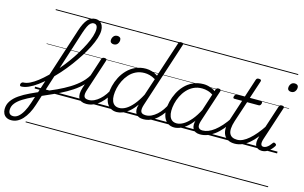

<svg xmlns="http://www.w3.org/2000/svg" viewBox="-397 -1289 3287 2079"><g transform="rotate(15 1246.5 -250.0)"><path d="M-157 398Q-169 398 -174.5 391Q-180 384 -178 374.5Q-176 365 -168.5 357.5Q-161 350 -148 350Q-118 350 -90.5 327.5Q-63 305 -38.5 261.5Q-14 218 5 158L292 -728Q321 -818 357.5 -858Q394 -898 444 -898Q473 -898 493 -884.5Q513 -871 524 -847.5Q535 -824 535 -792Q535 -754 519.5 -705Q504 -656 475.5 -599Q447 -542 408.5 -482Q370 -422 325 -361.5Q280 -301 230.5 -245.5Q181 -190 130 -142.5Q79 -95 29.5 -59Q-20 -23 -65 -3Q-110 17 -147 17Q-158 17 -161 9.5Q-164 2 -162 -7Q-160 -16 -152.5 -23.5Q-145 -31 -134 -31Q-102 -31 -62.5 -50Q-23 -69 21 -103Q65 -137 110.5 -181.5Q156 -226 201 -279Q246 -332 287.5 -388.5Q329 -445 363.5 -501.5Q398 -558 424.5 -611Q451 -664 465.5 -710.5Q480 -757 480 -792Q480 -809 475.5 -821.5Q471 -834 461.5 -840.5Q452 -847 437 -847Q419 -847 403 -834Q387 -821 373 -792.5Q359 -764 343 -716L60 167Q43 221 19.5 264Q-4 307 -31.5 337Q-59 367 -90.5 382.5Q-122 398 -157 398ZM0 369H404V379H0ZM0 -20H404V0H0ZM0 -505H404V-500H0ZM0 -889H404V-879H0Z M-157 398Q-189 398 -211.5 385Q-234 372 -245 349.5Q-256 327 -256 300Q-256 248 -227.5 206.5Q-199 165 -149.5 131Q-100 97 -36.5 67Q27 37 97.5 7.5Q168 -22 238.5 -54.5Q309 -87 372.5 -126Q436 -165 486.5 -214Q537 -263 566 -326Q571 -336 579.5 -334Q588 -332 593.5 -323.5Q599 -315 594 -305Q568 -242 520 -191.5Q472 -141 410.5 -100.5Q349 -60 280.5 -26.5Q212 7 143 36.5Q74 66 12.5 94.5Q-49 123 -97.5 153Q-146 183 -173.5 217.5Q-201 252 -201 294Q-201 310 -195.5 323Q-190 336 -178 343Q-166 350 -148 350Q-136 350 -131 357.5Q-126 365 -127.5 374.5Q-129 384 -136.5 391Q-144 398 -157 398ZM404 369V379ZM404 -20V0ZM404 -505V-500ZM404 -889V-879Z M582 17Q550 17 528.5 7Q507 -3 496.5 -23.5Q486 -44 486.5 -73Q487 -102 499 -140L614 -494Q619 -506 625.5 -510.5Q632 -515 645 -515Q661 -515 667.5 -509Q674 -503 670 -491L553 -134Q535 -81 544.5 -56Q554 -31 597 -31Q607 -31 611 -23.5Q615 -16 613.5 -7Q612 2 604 9.5Q596 17 582 17ZM702 -683Q685 -683 673.5 -692Q662 -701 662 -719Q662 -743 677 -762.5Q692 -782 720 -782Q737 -782 748.5 -773Q760 -764 760 -745Q760 -722 745.5 -702.5Q731 -683 702 -683ZM404 369H729V379H404ZM404 -20H729V0H404ZM404 -505H729V-500H404ZM404 -889H729V-879H404Z M583 17Q572 17 567.5 9.5Q563 2 564.5 -7Q566 -16 574.5 -23.5Q583 -31 598 -31Q628 -31 658.5 -45.5Q689 -60 717.5 -85.5Q746 -111 770 -145Q794 -179 811 -217Q816 -228 824.5 -228Q833 -228 840 -220.5Q847 -213 843 -203Q824 -157 796.5 -117Q769 -77 735.5 -47Q702 -17 663.5 0Q625 17 583 17ZM729 369V379ZM729 -20V0ZM729 -505V-500ZM729 -889V-879Z M923 17Q882 17 851.5 -3Q821 -23 805 -59.5Q789 -96 789 -146Q789 -190 801.5 -241Q814 -292 839 -341Q864 -390 903 -430.5Q942 -471 994 -495Q1046 -519 1112 -519Q1145 -519 1180.5 -508Q1216 -497 1244 -477L1374 -873Q1377 -885 1384 -889.5Q1391 -894 1404 -894Q1422 -894 1427 -886.5Q1432 -879 1427 -867L1188 -134Q1171 -81 1181.5 -56Q1192 -31 1236 -31Q1245 -31 1249 -23.5Q1253 -16 1251.5 -7Q1250 2 1242.5 9.5Q1235 17 1221 17Q1195 17 1176 10Q1157 3 1145 -10.5Q1133 -24 1128 -43.5Q1123 -63 1126 -89L1134 -123Q1096 -69 1058 -38.5Q1020 -8 985.5 4.5Q951 17 923 17ZM938 -33Q973 -33 1011.5 -55Q1050 -77 1090 -124Q1130 -171 1168 -243L1231 -434Q1195 -455 1165 -462.5Q1135 -470 1108 -470Q1055 -470 1012.5 -449.5Q970 -429 939 -394Q908 -359 887.5 -317Q867 -275 857 -231.5Q847 -188 847 -150Q847 -114 857 -87.5Q867 -61 887 -47Q907 -33 938 -33ZM729 369H1370V379H729ZM729 -20H1370V0H729ZM729 -505H1370V-500H729ZM729 -889H1370V-879H729Z M1224 17Q1213 17 1208.5 9.5Q1204 2 1205.5 -7Q1207 -16 1215.5 -23.5Q1224 -31 1239 -31Q1269 -31 1299.5 -45.5Q1330 -60 1358.5 -85.5Q1387 -111 1411 -145Q1435 -179 1452 -217Q1457 -228 1465.5 -228Q1474 -228 1481 -220.5Q1488 -213 1484 -203Q1465 -157 1437.5 -117Q1410 -77 1376.5 -47Q1343 -17 1304.5 0Q1266 17 1224 17ZM1370 369V379ZM1370 -20V0ZM1370 -505V-500ZM1370 -889V-879Z M1568 17Q1527 17 1497 -3Q1467 -23 1451 -59.5Q1435 -96 1435 -146Q1435 -190 1447.5 -240.5Q1460 -291 1485 -340.5Q1510 -390 1548 -430Q1586 -470 1638.5 -494.5Q1691 -519 1757 -519Q1795 -519 1834.5 -505Q1874 -491 1905 -467L1893 -423Q1852 -451 1818.5 -460.5Q1785 -470 1754 -470Q1700 -470 1658 -449.5Q1616 -429 1584.5 -394Q1553 -359 1532.5 -317Q1512 -275 1502 -231.5Q1492 -188 1492 -150Q1492 -114 1502 -87.5Q1512 -61 1532 -47Q1552 -33 1583 -33Q1618 -33 1658 -56.5Q1698 -80 1739.5 -129Q1781 -178 1819 -254L1832 -214Q1788 -124 1740 -73.5Q1692 -23 1647.5 -3Q1603 17 1568 17ZM1857 17Q1828 17 1807.5 7Q1787 -3 1776.5 -22.5Q1766 -42 1766 -69Q1766 -96 1777 -130L1895 -494Q1899 -506 1905.5 -510.5Q1912 -515 1925 -515Q1943 -515 1948 -507.5Q1953 -500 1949 -488L1830 -125Q1814 -74 1826.5 -52.5Q1839 -31 1872 -31Q1881 -31 1885 -23.5Q1889 -16 1887.5 -7Q1886 2 1878.5 9.5Q1871 17 1857 17ZM1370 369H2005V379H1370ZM1370 -20H2005V0H1370ZM1370 -505H2005V-500H1370ZM1370 -889H2005V-879H1370Z M1859 17Q1848 17 1843.5 9.5Q1839 2 1840.5 -7Q1842 -16 1850.5 -23.5Q1859 -31 1874 -31Q1904 -31 1937 -44Q1970 -57 2004 -83Q2038 -109 2074 -149Q2110 -189 2146 -244Q2154 -257 2163 -255Q2172 -253 2176.5 -243.5Q2181 -234 2174 -225Q2134 -161 2094.5 -115Q2055 -69 2015.5 -40Q1976 -11 1937 3Q1898 17 1859 17ZM2005 369V379ZM2005 -20V0ZM2005 -505V-500ZM2005 -889V-879Z M2246 17Q2202 17 2171.5 1Q2141 -15 2125 -45Q2109 -75 2109.5 -118.5Q2110 -162 2128 -217L2205 -452H2119Q2108 -452 2105.5 -458.5Q2103 -465 2106 -477Q2110 -489 2116.5 -494.5Q2123 -500 2133 -500H2220L2288 -709Q2292 -721 2298.5 -725.5Q2305 -730 2319 -730Q2336 -730 2342 -724Q2348 -718 2344 -706L2276 -500H2404Q2415 -500 2417.5 -494Q2420 -488 2417 -476Q2413 -463 2406.5 -457.5Q2400 -452 2390 -452H2261L2184 -219Q2168 -169 2166 -133Q2164 -97 2175 -74.5Q2186 -52 2207.5 -41.5Q2229 -31 2260 -31Q2270 -31 2274 -23.5Q2278 -16 2277 -7Q2276 2 2268 9.5Q2260 17 2246 17ZM2005 369H2393V379H2005ZM2005 -20H2393V0H2005ZM2005 -505H2393V-500H2005ZM2005 -889H2393V-879H2005Z M2246 17Q2235 17 2230.5 9.5Q2226 2 2227.5 -7Q2229 -16 2237.5 -23.5Q2246 -31 2261 -31Q2292 -31 2324.5 -46.5Q2357 -62 2391 -91.5Q2425 -121 2460 -162.5Q2495 -204 2530 -257Q2537 -268 2546 -266.5Q2555 -265 2559.5 -257Q2564 -249 2558 -239Q2521 -178 2483.5 -130Q2446 -82 2407.5 -49.5Q2369 -17 2328.5 0Q2288 17 2246 17ZM2392 369V379ZM2392 -20V0ZM2392 -505V-500ZM2392 -889V-879Z M2549 16Q2500 16 2480 -19.5Q2460 -55 2484 -130L2603 -494Q2608 -506 2614 -510.5Q2620 -515 2634 -515Q2651 -515 2657 -509Q2663 -503 2659 -491L2536 -115Q2522 -72 2528 -51.5Q2534 -31 2556 -31Q2573 -31 2589 -40.5Q2605 -50 2618.5 -64.5Q2632 -79 2642 -94Q2646 -101 2653 -104Q2660 -107 2671 -100Q2682 -94 2683 -86.5Q2684 -79 2679 -71Q2666 -50 2647 -30Q2628 -10 2603.5 3Q2579 16 2549 16ZM2691 -683Q2674 -683 2662.5 -692Q2651 -701 2651 -719Q2651 -743 2666 -762.5Q2681 -782 2708 -782Q2726 -782 2737.5 -773Q2749 -764 2749 -745Q2749 -722 2734.5 -702.5Q2720 -683 2691 -683ZM2393 369H2718V379H2393ZM2393 -20H2718V0H2393ZM2393 -505H2718V-500H2393ZM2393 -889H2718V-879H2393Z"/></g></svg>

Font: Playwrite HR Guides
Style: Regular
Weight: 400
Designer: Veronika Burian, José Scaglione
Foundry: TypeTogether
Version: Version 1.003